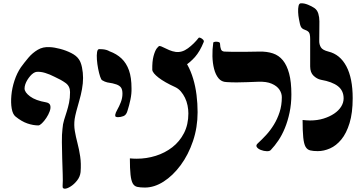

<svg xmlns="http://www.w3.org/2000/svg" viewBox="-20 -905 2184 1165"><path d="M469 139Q466 167 448 190Q430 213 408.5 226.5Q387 240 373 240Q367 240 363 236.5Q359 233 360 221Q362 196 360.5 152Q359 108 357.5 57Q356 6 355.5 -42Q355 -90 359 -122Q361 -152 369 -177.5Q377 -203 385 -228Q393 -253 399 -281.5Q405 -310 405 -346Q405 -382 378 -401.5Q351 -421 311 -439Q282 -454 254 -462.5Q226 -471 202 -469Q193 -468 183 -461.5Q173 -455 163.5 -444Q154 -433 146 -420Q138 -407 133.5 -393.5Q129 -380 129 -368Q129 -345 162.5 -320Q196 -295 260 -284Q281 -280 285 -265Q289 -250 281.5 -229.5Q274 -209 261 -189.5Q248 -170 234.5 -157Q221 -144 213 -144Q181 -144 146 -156Q111 -168 74 -198Q57 -212 51 -246.5Q45 -281 49 -326Q53 -371 68 -416.5Q83 -462 107 -497Q128 -526 152.5 -555Q177 -584 209 -603Q241 -622 282 -619Q309 -618 345 -608.5Q381 -599 412.5 -583Q444 -567 458 -546Q471 -528 477.5 -496Q484 -464 484 -432Q484 -400 477.5 -364Q471 -328 461 -294Q451 -260 443.5 -231Q436 -202 433 -183Q428 -146 434 -110.5Q440 -75 450 -37Q460 1 466.5 44Q473 87 469 139Z M696 -194Q688 -194 683 -196.5Q678 -199 679 -208Q681 -221 692 -240Q703 -259 713 -284.5Q723 -310 723 -337Q723 -360 715 -372.5Q707 -385 687 -392.5Q667 -400 631 -405Q623 -407 615.5 -410Q608 -413 600 -418Q594 -421 587.5 -440.5Q581 -460 575.5 -488Q570 -516 568 -543.5Q566 -571 569 -589Q572 -607 582 -607Q593 -607 604 -606Q615 -605 625.5 -602Q636 -599 644 -594Q688 -578 717.5 -550Q747 -522 762.5 -478.5Q778 -435 778 -369Q779 -337 771.5 -301Q764 -265 753 -231Q746 -207 729 -200.5Q712 -194 696 -194Z M859 233Q831 233 813 229Q795 225 785.5 208Q776 191 772 155Q768 119 768 56Q781 57 789 57.5Q797 58 810 58Q869 58 925 40.5Q981 23 1025.5 -11.5Q1070 -46 1096.5 -97.5Q1123 -149 1123 -217Q1123 -240 1118 -265Q1113 -290 1102.5 -311.5Q1092 -333 1077.5 -350Q1063 -367 1044 -376Q978 -406 942 -434Q906 -462 904 -481Q903 -532 911.5 -564Q920 -596 931 -611Q942 -626 949 -626Q957 -625 972.5 -617Q988 -609 1007 -601Q1026 -593 1046 -590Q1084 -585 1120.5 -612Q1157 -639 1185 -675Q1188 -679 1197 -675Q1206 -671 1212.5 -664Q1219 -657 1216 -650Q1193 -593 1163 -559Q1133 -525 1089 -497L1068 -570Q1097 -548 1117.5 -511Q1138 -474 1152 -427.5Q1166 -381 1172.5 -329Q1179 -277 1179 -224Q1179 -132 1151 -49Q1123 34 1076 97.5Q1029 161 972.5 197Q916 233 859 233Z M1274 -646Q1275 -650 1284.5 -651.5Q1294 -653 1304.5 -650.5Q1315 -648 1315 -640Q1316 -618 1321 -605.5Q1326 -593 1342 -592Q1368 -591 1394.5 -590.5Q1421 -590 1458.5 -590.5Q1496 -591 1554 -592Q1600 -593 1636 -581Q1672 -569 1696.5 -539Q1721 -509 1734.5 -458.5Q1748 -408 1748 -332Q1748 -274 1737 -222Q1726 -170 1708.5 -127.5Q1691 -85 1669 -52.5Q1647 -20 1625 3Q1618 13 1599.5 12.5Q1581 12 1563 5Q1545 -2 1538 -13Q1531 -24 1545 -36Q1569 -58 1594.5 -85.5Q1620 -113 1641.5 -148Q1663 -183 1676.5 -224.5Q1690 -266 1690 -315Q1690 -339 1675.5 -361Q1661 -383 1629 -397Q1597 -411 1546 -409Q1513 -408 1480.5 -406.5Q1448 -405 1416 -405Q1384 -405 1354 -407Q1324 -408 1306 -430Q1288 -452 1279 -487Q1270 -522 1269 -563.5Q1268 -605 1274 -646Z M1816 -177Q1830 -176 1838 -175Q1846 -174 1861 -174Q1906 -174 1943 -185.5Q1980 -197 2007.5 -215.5Q2035 -234 2050 -258Q2065 -282 2065 -308Q2065 -355 2030.5 -382Q1996 -409 1927 -421Q1903 -426 1882.5 -445.5Q1862 -465 1862 -502Q1862 -530 1862 -557.5Q1862 -585 1862 -612.5Q1862 -640 1862 -668Q1862 -701 1853 -710.5Q1844 -720 1828 -725Q1813 -730 1806.5 -741.5Q1800 -753 1794 -789Q1790 -809 1789 -831Q1788 -853 1791.5 -869Q1795 -885 1806 -885Q1825 -886 1848.5 -876.5Q1872 -867 1888 -856Q1905 -844 1911.5 -822Q1918 -800 1918 -775Q1918 -746 1917.5 -710Q1917 -674 1917 -655Q1917 -635 1927 -618Q1937 -601 1973 -592Q2043 -575 2081.5 -503Q2120 -431 2120 -309Q2120 -220 2101 -158Q2082 -96 2051 -58.5Q2020 -21 1982.5 -4.5Q1945 12 1908 12Q1880 12 1862 7.5Q1844 3 1834 -14.5Q1824 -32 1820 -71Q1816 -110 1816 -177Z"/></svg>

Font: Noto Rashi Hebrew ExtraBold
Style: Regular
Weight: 800
Version: Version 1.006